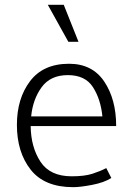

<svg xmlns="http://www.w3.org/2000/svg" viewBox="-20 -762 549 795"><path d="M178 -742H244L305 -589H263ZM461 -240H107Q108 -153 147.5 -92.5Q187 -32 277 -32Q330 -32 362.5 -42.5Q395 -53 420 -66L441 -25Q411 -6 361.5 3.5Q312 13 283 13Q164 13 107 -59.5Q50 -132 50 -245Q50 -354 104.5 -426Q159 -498 266 -498Q362 -498 411.5 -424.5Q461 -351 461 -240ZM261 -451Q189 -451 152.5 -401Q116 -351 109 -280H404Q397 -351 365 -401Q333 -451 261 -451Z"/></svg>

Font: Palanquin ExtraLight
Style: Regular
Weight: 275
Designer: Pria Ravichandran
Version: Version 1.001